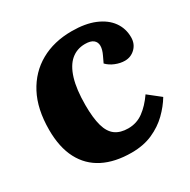

<svg xmlns="http://www.w3.org/2000/svg" viewBox="-163 -871 1027 1039"><g transform="rotate(-30 350.0 -352.0)"><path d="M497 -518Q512 -549 512 -572Q512 -595 495.5 -608.5Q479 -622 444 -622Q393 -622 356.5 -591Q320 -560 300.5 -496Q281 -432 281 -334Q281 -254 295 -204Q309 -154 340 -131.5Q371 -109 420 -109Q473 -109 514.5 -139.5Q556 -170 592 -222L668 -162Q641 -117 600 -77Q559 -37 502 -11.5Q445 14 370 14Q267 14 194 -23Q121 -60 82.5 -133.5Q44 -207 44 -316Q44 -446 91 -535Q138 -624 221.5 -671Q305 -718 416 -718Q501 -718 559.5 -693.5Q618 -669 648.5 -626.5Q679 -584 679 -529Q679 -488 652 -461.5Q625 -435 587 -435Q559 -435 529 -447Q499 -459 479 -480Z"/></g></svg>

Font: Literata 18pt Black
Style: Italic
Weight: 900
Italic angle: -2°
Designer: Latin by Veronika Burian and Jose Scaglione. Greek by Irene Vlachou. Cyrillic by Vera Evstafieva
Foundry: TypeTogether
Version: Version 3.103;gftools[0.9.29]